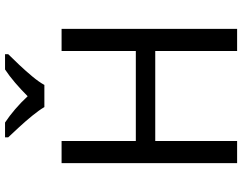

<svg xmlns="http://www.w3.org/2000/svg" viewBox="-122 -862 984 781"><g transform="rotate(-90 370.5 -472.0)"><path d="M643 0H553V-333H187V0H97V-714H187V-412H553V-714H643ZM325 -784Q312 -806 290 -833Q268 -860 244 -886Q220 -912 202 -931V-944H262Q288 -927 316 -903Q344 -879 369 -852Q396 -879 424 -903Q452 -927 478 -944H540V-931Q521 -912 496.5 -886Q472 -860 449.5 -833Q427 -806 415 -784Z"/></g></svg>

Font: Apis
Style: Regular
Weight: 400
Designer: Monotype Design Team
Foundry: Monotype Imaging Inc.
Version: Version 2.000; build 0001